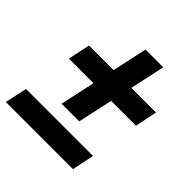

<svg xmlns="http://www.w3.org/2000/svg" viewBox="-181 -783 916 916"><g transform="rotate(45 276.5 -325.0)"><path d="M287 -649H407L306 -183H187ZM535 -472 512 -360H59L83 -472ZM469 -113 446 -1H-7L17 -113Z"/></g></svg>

Font: Roboto Serif 20pt
Style: Bold Italic
Weight: 700
Italic angle: -10°
Version: Version 1.007